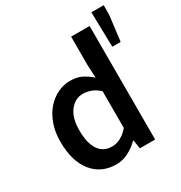

<svg xmlns="http://www.w3.org/2000/svg" viewBox="-181 -894 974 1034"><g transform="rotate(-30 306.5 -376.5)"><path d="M245 12Q152 12 97.5 -55.5Q43 -123 43 -245Q43 -305 60.5 -353Q78 -401 107 -434Q136 -467 173.5 -485Q211 -503 251 -503Q293 -503 322 -488.5Q351 -474 380 -449L376 -528V-706H491V0H396L388 -53H384Q357 -26 321 -7Q285 12 245 12ZM273 -83Q328 -83 376 -138V-367Q350 -390 325.5 -399Q301 -408 276 -408Q228 -408 195 -366Q162 -324 162 -246Q162 -166 190.5 -124.5Q219 -83 273 -83ZM541 -548 536 -765H613L612 -702L593 -548Z"/></g></svg>

Font: Giro Sans Semibold
Style: Regular
Weight: 600
Designer: Paul D. Hunt
Foundry: Adobe Systems Incorporated
Version: Version 1.000;PS 1.0;hotconv 1.0.88;makeotf.lib2.5.647800